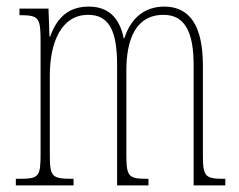

<svg xmlns="http://www.w3.org/2000/svg" viewBox="-20 -562 724 582"><path d="M28 0H203V-20H201C135 -20 131 -26 131 -98V-333C131 -430 164 -517 247 -517C309 -517 335 -472 335 -364V0H430V-20H427C369 -20 363 -26 363 -96V-348C363 -440 390 -517 476 -517C542 -517 567 -462 567 -364V0H663V-20H661C603 -20 595 -25 595 -91V-364C595 -484 555 -542 478 -542C423 -542 378 -512 357 -446H355C342 -509 308 -542 249 -542C192 -542 154 -513 132 -451H130L127 -536H39V-516H41C100 -516 103 -507 103 -432V-98C103 -26 99 -20 37 -20H28Z"/></svg>

Font: Noto Serif Hebrew ExtraCondensed Thin
Style: Regular
Weight: 100
Width: 2
Designer: Monotype Design Team
Foundry: Monotype Imaging Inc.
Version: Version 2.004